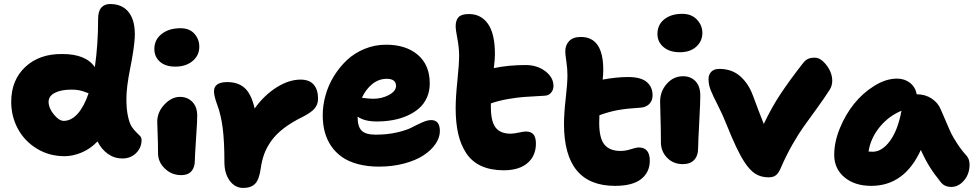

<svg xmlns="http://www.w3.org/2000/svg" viewBox="-20 -843 4805 945"><path d="M297.9 -74.2Q222.7 -74.2 161.9 -111.1Q101.1 -147.9 68.1 -209Q35.2 -270 35.2 -341.8Q35.2 -448.7 104.7 -513.7Q174.3 -578.6 287.1 -577.1Q403.3 -577.1 446.8 -512.2Q462.9 -624 462.9 -750Q462.9 -787.6 478.5 -805.4Q494.1 -823.2 522 -823.2Q584 -823.2 615.7 -780Q647.5 -736.8 643.1 -655.8Q639.2 -597.7 620.6 -505.6Q602.1 -413.6 602.1 -356.9Q602.1 -305.7 609.9 -270.3Q617.7 -234.9 628.7 -218.8Q639.6 -202.6 650.4 -192.6Q661.1 -182.6 668.9 -174.1Q676.8 -165.5 676.8 -153.8Q676.8 -116.7 650.1 -89.8Q623.5 -63 582 -63Q543 -63 511 -85.7Q479 -108.4 460 -147Q423.8 -109.4 380.6 -91.8Q337.4 -74.2 297.9 -74.2ZM219.2 -341.8Q219.2 -311.5 244.4 -280.3Q269.5 -249 293 -248Q330.6 -248 362.1 -283Q393.6 -317.9 416 -383.8Q412.6 -384.8 398.9 -390.1Q385.3 -395.5 369.6 -398.7Q354 -401.9 332 -401.9Q280.3 -401.9 249.8 -386Q219.2 -370.1 219.2 -341.8Z M842.8 -515.1Q794.4 -515.1 767.1 -539.3Q739.7 -563.5 739.7 -602.1Q739.7 -647.5 775.6 -675.8Q811.5 -704.1 868.7 -704.1Q912.6 -704.1 936.8 -677Q960.9 -649.9 960.9 -612.8Q960.9 -570.3 928 -542.7Q895 -515.1 842.8 -515.1ZM872.1 19Q825.2 19 791.5 -13.2Q757.8 -45.4 757.8 -88.9Q757.8 -137.2 755.9 -182.6Q753.9 -228 753.9 -244.1Q753.9 -291 789.3 -328.6Q824.7 -366.2 865.7 -366.2Q901.9 -366.2 926 -342.3Q950.2 -318.4 950.7 -274.9Q951.2 -253.9 945.1 -163.6Q939 -73.2 939 -53.2Q939 -19 921.9 0Q904.8 19 872.1 19Z M1177.2 82Q1136.7 82 1110.6 46.4Q1084.5 10.7 1084.5 -44.9Q1084.5 -146.5 1076.2 -211.9Q1067.9 -277.3 1049.3 -327.1Q1033.2 -370.1 1033.2 -393.1Q1033.2 -439 1098.6 -439Q1151.9 -439 1184.3 -409.9Q1216.8 -380.9 1233.4 -309.1Q1280.3 -374.5 1341.1 -412.8Q1401.9 -451.2 1459.5 -451.2Q1502.9 -451.2 1524.2 -426.3Q1545.4 -401.4 1545.4 -356.9Q1545.4 -328.6 1527.8 -308.3Q1510.3 -288.1 1468.3 -267.1Q1414.6 -240.7 1376.5 -211.4Q1338.4 -182.1 1315.4 -149.9Q1292.5 -117.7 1280.5 -85.2Q1268.6 -52.7 1263.2 -13.2Q1255.4 42 1235.1 62Q1214.8 82 1177.2 82Z M1845.2 -22.9Q1788.6 -22.9 1742.4 -35.2Q1696.3 -47.4 1664.3 -69.6Q1632.3 -91.8 1610.6 -123.3Q1588.9 -154.8 1578.6 -192.9Q1568.4 -231 1568.4 -275.9Q1568.4 -324.7 1582.3 -374.3Q1596.2 -423.8 1623.5 -468.3Q1650.9 -512.7 1687.7 -547.4Q1724.6 -582 1774.7 -602.5Q1824.7 -623 1880.4 -623Q1978 -623 2036.6 -573Q2095.2 -522.9 2095.2 -432.1Q2095.2 -394 2081.1 -362.5Q2066.9 -331.1 2042.2 -309.6Q2017.6 -288.1 1984.4 -273.4Q1951.2 -258.8 1913.6 -252Q1876 -245.1 1835 -245.1Q1773.4 -245.1 1740.2 -269V-266.1Q1740.2 -219.7 1760 -200Q1779.8 -180.2 1829.1 -180.2Q1886.7 -180.2 1934.6 -191.4Q1982.4 -202.6 2007.6 -216.1Q2032.7 -229.5 2058.3 -240.7Q2084 -252 2102.1 -252Q2145 -252 2145 -198.2Q2145 -166 2123.8 -134.8Q2102.5 -103.5 2064.7 -78.6Q2026.9 -53.7 1969.5 -38.3Q1912.1 -22.9 1845.2 -22.9ZM1883.3 -455.1Q1844.7 -455.1 1812.7 -429.7Q1780.8 -404.3 1761.2 -361.8Q1796.4 -356.9 1816.4 -356.9Q1859.9 -356.9 1894.5 -375.7Q1929.2 -394.5 1929.2 -419.9Q1929.2 -455.1 1883.3 -455.1Z M2459 -4.9Q2394.5 -4.9 2348.1 -26.4Q2301.8 -47.9 2274.7 -89.1Q2247.6 -130.4 2235.1 -184.8Q2222.7 -239.3 2222.7 -310.1Q2222.7 -364.7 2231.2 -445.8Q2239.7 -526.9 2239.7 -570.8Q2239.7 -607.4 2231.2 -652.3Q2222.7 -697.3 2222.7 -713.9Q2222.7 -742.7 2236.8 -758.3Q2251 -773.9 2288.1 -773.9Q2348.1 -773.9 2382.1 -725.1Q2416 -676.3 2416 -576.2Q2416 -551.8 2410.6 -507.8Q2482.4 -522.9 2566.9 -522.9Q2624 -522.9 2664.1 -492.4Q2704.1 -461.9 2704.1 -419.9Q2704.1 -401.4 2692.9 -387.5Q2681.6 -373.5 2663.1 -372.1Q2591.3 -368.2 2558.3 -365.7Q2525.4 -363.3 2480.2 -355.5Q2435.1 -347.7 2396 -334V-315.9Q2396 -245.1 2419.4 -215.1Q2442.9 -185.1 2492.7 -185.1Q2510.3 -185.1 2533.4 -190.4Q2556.6 -195.8 2567.9 -195.8Q2593.8 -195.8 2605.7 -181.2Q2617.7 -166.5 2617.7 -136.2Q2617.7 -76.2 2576.4 -40.5Q2535.2 -4.9 2459 -4.9Z M3006.8 71.8Q2755.9 71.8 2755.9 -232.9Q2755.9 -283.7 2764.4 -358.4Q2772.9 -433.1 2772.9 -473.1Q2772.9 -503.4 2767.6 -539.8Q2762.2 -576.2 2762.2 -589.8Q2762.2 -620.6 2781.2 -640.9Q2800.3 -661.1 2838.9 -661.1Q2949.2 -661.1 2949.2 -499Q2949.2 -476.6 2946.3 -451.2Q3014.6 -463.9 3071.3 -463.9Q3134.3 -463.9 3163.1 -439.5Q3191.9 -415 3191.9 -374Q3191.9 -347.2 3175.3 -330.8Q3158.7 -314.5 3131.8 -313Q3065.9 -309.1 3022.2 -301.3Q2978.5 -293.5 2930.2 -275.9Q2929.2 -263.7 2929.2 -238.8Q2929.2 -163.1 2954.8 -131.6Q2980.5 -100.1 3034.2 -100.1Q3058.6 -100.1 3085.2 -108.6Q3111.8 -117.2 3124 -117.2Q3178.2 -117.2 3178.2 -51.8Q3178.2 4.4 3136 38.1Q3093.8 71.8 3006.8 71.8Z M3326.2 -585.9Q3275.9 -585.9 3245.8 -611.3Q3215.8 -636.7 3215.8 -675.8Q3215.8 -721.2 3249.5 -748Q3283.2 -774.9 3337.9 -774.9Q3383.8 -774.9 3410.4 -746.3Q3437 -717.8 3437 -681.2Q3437 -640.6 3407 -613.3Q3377 -585.9 3326.2 -585.9ZM3340.8 -35.2Q3293.5 -35.2 3263.2 -66.7Q3232.9 -98.1 3232.9 -143.1Q3232.9 -205.1 3231 -263.2Q3229 -321.3 3229 -342.8Q3229 -393.6 3262 -430.7Q3294.9 -467.8 3341.8 -467.8Q3379.4 -467.8 3402.8 -443.6Q3426.3 -419.4 3426.8 -374Q3427.2 -348.1 3421.6 -242.4Q3416 -136.7 3416 -112.8Q3416 -76.7 3396.7 -55.9Q3377.4 -35.2 3340.8 -35.2Z M3763.2 29.8Q3725.1 29.8 3697.3 12Q3669.4 -5.9 3643.1 -46.9Q3606.9 -102.1 3555.2 -231.9Q3537.1 -278.3 3512.7 -325.7Q3488.3 -373 3477.8 -399.7Q3467.3 -426.3 3467.3 -454.1Q3467.3 -476.1 3481 -490Q3494.6 -503.9 3520 -503.9Q3582.5 -503.9 3623.5 -467.5Q3664.6 -431.2 3686 -372.1Q3716.8 -288.6 3739.3 -232.9Q3777.3 -313.5 3821.5 -380.1Q3865.7 -446.8 3931.2 -530.8Q3944.8 -547.9 3957.5 -553.5Q3970.2 -559.1 3991.2 -559.1Q4019.5 -559.1 4047.9 -522.2Q4076.2 -485.4 4076.2 -444.8Q4076.2 -421.9 4064 -401.9Q4036.1 -358.4 3998 -305.9Q3960 -253.4 3935.5 -219.5Q3911.1 -185.5 3880.6 -132.3Q3850.1 -79.1 3824.2 -19Q3813 8.3 3799.6 19Q3786.1 29.8 3763.2 29.8Z M4268.1 71.8Q4187 71.8 4136.5 29.8Q4085.9 -12.2 4085.9 -81.1Q4085.9 -143.6 4113.5 -211.4Q4141.1 -279.3 4184.3 -332.8Q4227.5 -386.2 4284.2 -421.1Q4340.8 -456.1 4395 -456.1Q4431.6 -456.1 4458.3 -435.8Q4484.9 -415.5 4492.2 -378.9Q4533.7 -378.9 4565.2 -358.2Q4596.7 -337.4 4609.9 -305.2Q4618.2 -287.6 4635.7 -245.6Q4653.3 -203.6 4662.6 -184.8Q4671.9 -166 4691.9 -135.3Q4711.9 -104.5 4736.8 -77.1Q4751 -62 4752 -35.4Q4752.9 -8.8 4742.9 15.9Q4732.9 40.5 4711.2 58.8Q4689.5 77.1 4662.1 77.1Q4629.4 77.1 4610.8 54.2Q4577.6 13.2 4555.2 -22.9Q4532.7 -59.1 4512.2 -105Q4431.6 71.8 4268.1 71.8ZM4274.9 -96.2Q4320.8 -96.2 4359.9 -148.7Q4398.9 -201.2 4417 -297.9Q4353 -271.5 4308.8 -216.6Q4264.6 -161.6 4254.9 -97.2Q4261.7 -96.2 4274.9 -96.2Z"/></svg>

Font: Shantell Sans Irregular Bouncy
Style: Regular
Weight: 800
Designer: Stephen Nixon, Anya Danilova, Shantell Martin
Foundry: Arrow Type
Version: Version 1.006;[9816181b4]